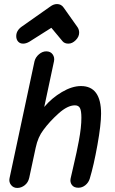

<svg xmlns="http://www.w3.org/2000/svg" viewBox="-20 -919 569 946"><path d="M94 -704Q78 -704 69 -714.5Q60 -725 60 -741Q60 -768 86 -787L228 -887Q244 -899 261 -899Q282 -899 294 -881L362 -785Q370 -773 370 -758Q370 -738 353 -721Q336 -704 317 -704Q298 -704 288 -716L233 -782L124 -713Q108 -704 94 -704ZM65 7Q46 7 34.5 -7.5Q23 -22 27 -41L150 -617Q155 -637 172 -651.5Q189 -666 208 -666Q229 -666 239.5 -651Q250 -636 246 -617L198 -392Q235 -436 285 -465.5Q335 -495 379 -495Q478 -495 478 -359Q478 -305 460 -204.5Q442 -104 422 -38Q416 -19 400.5 -6.5Q385 6 366 6Q344 6 334 -8Q324 -22 328 -40Q332 -57 342 -101Q352 -145 357 -167.5Q362 -190 368.5 -225Q375 -260 378 -287.5Q381 -315 381 -339Q381 -373 374 -386.5Q367 -400 349 -400Q313 -400 268.5 -360Q224 -320 194 -279Q167 -244 156 -192L124 -43Q119 -20 102 -6.5Q85 7 65 7Z"/></svg>

Font: Comic Neue
Style: Bold Italic
Weight: 700
Italic angle: -12°
Designer: Craig Rozynski
Foundry: Craig Rozynski
Version: Version 2.003